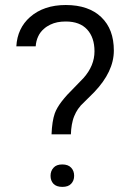

<svg xmlns="http://www.w3.org/2000/svg" viewBox="-20 -733 512 751"><path d="M181.6 -207.5Q183.6 -259.3 194.3 -289.6Q198.2 -300.3 204.8 -311.8Q211.4 -323.2 220.9 -335.7Q230.5 -348.1 242.7 -361.8L306.6 -427.7Q349.6 -476.1 349.6 -532.2Q349.6 -586.4 320.8 -617.7Q292 -648.9 237.3 -648.9Q228.5 -648.9 220.5 -648.2Q212.4 -647.5 204.8 -646Q197.3 -644.5 190.2 -642.1Q183.1 -639.6 176.5 -636.5Q169.9 -633.3 163.8 -629.4Q157.7 -625.5 152.3 -620.6Q137.2 -607.9 129.2 -590.3Q121.1 -572.8 119.6 -551.8H43.9Q47.9 -622.6 97.7 -666.5Q151.4 -713.4 237.3 -713.4Q282.2 -713.4 316.9 -701.4Q351.6 -689.5 376.2 -665.8Q400.9 -642.1 413.1 -609.6Q425.3 -577.1 425.3 -535.2Q425.3 -452.6 348.1 -372.1L294.9 -319.3V-318.8Q289.6 -313 285.2 -306.6Q280.8 -300.3 277.1 -293.2Q273.4 -286.1 270.3 -278.6Q267.1 -271 264.9 -262.7Q262.7 -254.4 261 -245.4Q259.3 -236.3 258.5 -227.1Q257.8 -217.8 257.3 -207.5ZM189.5 -77.1Q200.7 -89.8 223.6 -89.8Q246.6 -89.8 258.3 -77.1Q264.2 -70.8 267.1 -63Q270 -55.2 270 -45.4Q270 -26.4 258.3 -14.2Q247.1 -2 223.9 -2Q200.7 -2 189 -14.2Q177.7 -26.4 177.7 -45.4Q177.7 -64.5 189.5 -77.1Z"/></svg>

Font: Vazir Light FD
Style: Light-FD
Weight: 300
Designer: Saber Rastikerdar
Foundry: Saber Rastikerdar
Version: Version 30.1.0